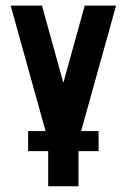

<svg xmlns="http://www.w3.org/2000/svg" viewBox="-20 -502 451 683"><path d="M17.9 -482.1H129.3L205 -208.6H205.7L281.4 -482.1H392.9L268.6 -35.7H330.7V35.7H259.3V160.7H151.4V35.7H80V-35.7H142.1Z"/></svg>

Font: Aire Exterior
Style: Regular
Weight: 400
Width: 4
Designer: Jayvee Enaguas (HarvettFox96)
Version: 20190503.02